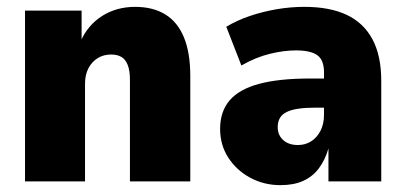

<svg xmlns="http://www.w3.org/2000/svg" viewBox="-20 -529 1183 560"><path d="M53 0V-498H218V-408H215Q236 -456 278 -482.5Q320 -509 374 -509Q426 -509 462 -487Q498 -465 516.5 -420Q535 -375 535 -307V0H359V-296Q359 -323 352.5 -339.5Q346 -356 334 -363Q322 -370 304 -370Q282 -370 265 -359.5Q248 -349 238 -330Q228 -311 228 -285V0Z M798 11Q750 11 710 -10.5Q670 -32 646 -69Q622 -106 622 -153Q622 -204 650 -236.5Q678 -269 736 -284.5Q794 -300 884 -300H943V-215H899Q871 -215 850.5 -212Q830 -209 816.5 -202.5Q803 -196 796.5 -185Q790 -174 790 -158Q790 -135 806 -120.5Q822 -106 849 -106Q870 -106 887 -116.5Q904 -127 914.5 -147Q925 -167 925 -194V-318Q925 -354 905.5 -368Q886 -382 843 -382Q808 -382 767 -372Q726 -362 684 -338L640 -451Q672 -470 709 -482.5Q746 -495 786.5 -502Q827 -509 868 -509Q941 -509 990.5 -486Q1040 -463 1066 -415Q1092 -367 1092 -293V0H938V-96Q928 -62 910 -38Q892 -14 864.5 -1.5Q837 11 798 11Z"/></svg>

Font: Nunito Sans 10pt SemiCondensed Black
Style: Regular
Weight: 900
Width: 4
Designer: Vernon Adams
Foundry: Vernon Adams
Version: Version 3.101;gftools[0.9.27]